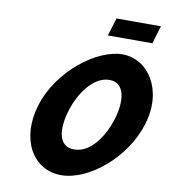

<svg xmlns="http://www.w3.org/2000/svg" viewBox="-110 -1159 1115 1266"><g transform="rotate(10 447.5 -525.5)"><path d="M566.3 -1066 529.6 -946H827.1L863.8 -1066ZM157.9 -413C84.2 -172 199 15 385.3 15C564.8 15 800 -172 873.7 -413C947.4 -654 818.2 -840 646.7 -840C477.4 -840 231.5 -654 157.9 -413ZM360.9 -413C398.5 -536 485.6 -659 591.3 -659C697.8 -659 708.3 -536 670.7 -413C633.1 -290 550.3 -167 440.9 -167C328.7 -167 323.2 -290 360.9 -413Z"/></g></svg>

Font: Hussar
Style: BdSuprConOblThree
Weight: 700
Foundry: Cannot Into Space Fonts
Version: Version 2.00